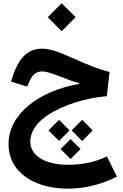

<svg xmlns="http://www.w3.org/2000/svg" viewBox="-20 -816 743 1162"><path d="M337.4 37.1 400.9 -26.9 337.4 -90.8 273.4 -26.9ZM477.5 37.6 541 -26.9 477.5 -90.8 413.6 -26.9ZM407.2 146.5 467.3 85.9 407.2 25.9 346.7 85.9ZM236.8 -521.5C191.4 -521.5 154.3 -506.8 125 -477.5C95.2 -447.8 70.3 -399.9 50.3 -333.5L46.9 -321.8L145 -292L149.4 -302.7C170.9 -361.3 194.8 -383.8 236.3 -383.8C255.9 -383.8 284.7 -375.5 341.8 -354C391.1 -334 426.3 -321.3 459 -313V-308.1C223.6 -267.6 31.7 -130.4 31.7 55.2C31.7 111.3 47.4 159.2 78.1 199.7C140.1 280.3 252 325.7 392.6 325.7C491.7 325.7 589.8 301.8 688 253.4L627 130.9C557.1 164.6 479 181.2 392.1 181.2C259.8 181.2 163.6 130.9 163.6 41C163.6 -21.5 203.6 -75.7 268.1 -118.7C363.3 -182.6 504.9 -224.1 626.5 -233.9L643.1 -380.4C586.4 -394.5 528.3 -416 411.1 -468.3C366.7 -488.3 331.5 -502 305.2 -509.8C278.8 -517.6 255.9 -521.5 236.8 -521.5ZM353 -627.4 438 -711.9 353 -796.4 269 -711.9Z"/></svg>

Font: Estedad Bold
Style: Regular
Weight: 700
Designer: Amin Abedi
Version: Version 7.3